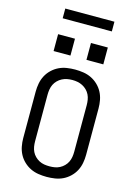

<svg xmlns="http://www.w3.org/2000/svg" viewBox="-161 -1207 922 1298"><g transform="rotate(15 300.0 -558.0)"><path d="M300 8Q271 8 242 3.5Q213 -1 187 -13.5Q161 -26 139.5 -46.5Q118 -67 104.5 -92.5Q91 -118 85.5 -147Q80 -176 80 -205V-530Q80 -559 85.5 -588Q91 -617 104.5 -642.5Q118 -668 139.5 -688.5Q161 -709 187 -721.5Q213 -734 242 -738.5Q271 -743 300 -743Q329 -743 358 -738.5Q387 -734 413 -721.5Q439 -709 460.5 -688.5Q482 -668 495.5 -642.5Q509 -617 514.5 -588Q520 -559 520 -530V-205Q520 -176 514.5 -147Q509 -118 495.5 -92.5Q482 -67 460.5 -46.5Q439 -26 413 -13.5Q387 -1 358 3.5Q329 8 300 8ZM300 -66Q319 -66 337 -69Q355 -72 371.5 -80.5Q388 -89 401.5 -102.5Q415 -116 423 -132.5Q431 -149 434 -167.5Q437 -186 437 -205V-530Q437 -549 434 -567.5Q431 -586 423 -602.5Q415 -619 401.5 -632.5Q388 -646 371.5 -654.5Q355 -663 337 -666.5Q319 -670 300 -670Q281 -670 263 -666.5Q245 -663 228.5 -654.5Q212 -646 198.5 -632.5Q185 -619 177 -602.5Q169 -586 166 -567.5Q163 -549 163 -530V-205Q163 -186 166 -167.5Q169 -149 177 -132.5Q185 -116 198.5 -102.5Q212 -89 228.5 -80.5Q245 -72 263 -69Q281 -66 300 -66ZM356 -826V-944H474V-826ZM126 -826V-944H244V-826ZM472 -1056H128V-1124H472Z"/></g></svg>

Font: Nova
Style: Regular
Weight: 400
Monospace: yes
Designer: Belleve Invis
Foundry: Belleve Invis
Version: Version 24.1.4; ttfautohint (v1.8.4)